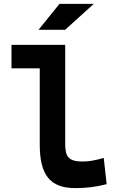

<svg xmlns="http://www.w3.org/2000/svg" viewBox="-20 -965 626 995"><path d="M370.1 9.8C428.7 9.8 477.1 3.9 532.7 -10.7L517.6 -146.5C472.7 -133.8 439.9 -127.9 409.2 -127.9C332 -127.9 317.9 -155.8 317.9 -220.7V-732.4H39.6V-610.8H186V-215.8C186 -58.1 239.7 9.8 370.1 9.8ZM179.7 -810.5H317.4L465.8 -944.8H288.1Z"/></svg>

Font: Cascadia Mono NF
Style: Bold
Weight: 700
Monospace: yes
Designer: Aaron Bell
Foundry: Saja Typeworks
Version: Version 2404.023